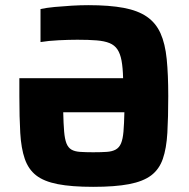

<svg xmlns="http://www.w3.org/2000/svg" viewBox="-20 -716 732 744"><path d="M341 8Q257 8 203.5 -2.5Q150 -13 120 -36.5Q90 -60 76 -100.5Q62 -141 58.5 -201Q55 -261 55 -344V-413H457Q456 -454 451 -481Q446 -508 435 -524.5Q424 -541 404.5 -549Q385 -557 354.5 -559.5Q324 -562 280 -562Q247 -562 207 -560Q167 -558 137 -553V-681Q160 -686 192 -689Q224 -692 258 -694Q292 -696 322 -696Q404 -696 459.5 -685.5Q515 -675 549.5 -651Q584 -627 602 -587Q620 -547 626 -487Q632 -427 632 -344Q632 -261 628.5 -201Q625 -141 611 -100.5Q597 -60 566 -36.5Q535 -13 480.5 -2.5Q426 8 341 8ZM341 -126Q373 -126 394 -127.5Q415 -129 428.5 -136.5Q442 -144 449 -160.5Q456 -177 458.5 -206.5Q461 -236 462 -281H225Q226 -236 228.5 -206.5Q231 -177 237.5 -160.5Q244 -144 256.5 -136.5Q269 -129 290 -127.5Q311 -126 341 -126Z"/></svg>

Font: Saira Thin
Style: Bold
Weight: 700
Version: Version 1.101